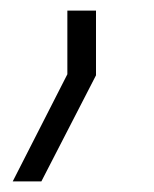

<svg xmlns="http://www.w3.org/2000/svg" viewBox="-20 -142 290 362"><path d="M4 200H58L161 0V-122H107V-2Z"/></svg>

Font: Grotesk 01 Extrafine
Style: Bold
Weight: 400
Designer: Frank Adebiaye, contributions by Jérémy Landes, Ariel Martín Pérez
Foundry: Velvetyne Type Foundry
Version: Version 3.000;Glyphs 3.1.2 (3150)